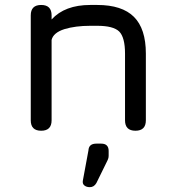

<svg xmlns="http://www.w3.org/2000/svg" viewBox="-20 -527 702 774"><path d="M342 227.5C353.5 227.5 362 222 368.5 211C368.5 211 410.5 125.5 410.5 125.5C410.5 125.5 410.5 125.5 410.5 125.5C412.5 121.5 414.5 117.5 416 113C417.5 109 418 105 418 100.5C418 100.5 418 81.5 418 81.5C418 81.5 418 81.5 418 81.5C418 62 408 52 388 52C388 52 368.5 52 368.5 52C368.5 52 368.5 52 368.5 52C348 52 337.5 61 336.5 79.5C336.5 79.5 314 201 314 201C314 201 314 201 314 201C312.5 209.5 314.5 216 320 220.5C325.5 225 332.5 227.5 342 227.5C342 227.5 342 227.5 342 227.5ZM146 0C174 0 188 -14 188 -42C188 -42 188 -366 188 -366C188 -366 188 -366 188 -366C192.5 -385.5 210 -400 239.5 -409.5C269 -418.5 304 -423 344 -423C344 -423 372 -423 372 -423C372 -423 372 -423 372 -423C415 -423 444.5 -415.5 460.5 -400C476 -384.5 484 -354.5 484 -311C484 -311 484 -42 484 -42C484 -42 484 -42 484 -42C484 -14 498 0 526 0C526 0 526 0 526 0C554 0 568 -14 568 -42C568 -42 568 -311 568 -311C568 -311 568 -311 568 -311C568 -377.5 552 -427 520 -459C488 -491 438.5 -507 372 -507C372 -507 344 -507 344 -507C344 -507 344 -507 344 -507C275.5 -507 223.5 -487.5 188 -448.5C188 -448.5 188 -465 188 -465C188 -465 188 -465 188 -465C188 -493 174 -507 146 -507C146 -507 146 -507 146 -507C118 -507 104 -493 104 -465C104 -465 104 -42 104 -42C104 -42 104 -42 104 -42C104 -14 118 0 146 0C146 0 146 0 146 0Z"/></svg>

Font: Jura-Fortis-Bold
Style: Bold
Weight: 500
Designer: Daniel Johnson, Alexei Vanyashin, Mirko Velimirovic
Foundry: Daniel Johnson
Version: ""